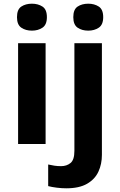

<svg xmlns="http://www.w3.org/2000/svg" viewBox="-20 -780 650 1040"><path d="M153 -760Q186 -760 210 -744.5Q234 -729 234 -687Q234 -646 210 -630Q186 -614 153 -614Q119 -614 95.5 -630Q72 -646 72 -687Q72 -729 95.5 -744.5Q119 -760 153 -760ZM227 -546V0H78V-546ZM377 -687Q377 -729 400.5 -744.5Q424 -760 458 -760Q491 -760 515 -744.5Q539 -729 539 -687Q539 -646 515 -630Q491 -614 458 -614Q424 -614 400.5 -630Q377 -646 377 -687ZM339 240Q314 240 286.5 236.5Q259 233 241 228V111Q259 115 275 117.5Q291 120 311 120Q341 120 362 103Q383 86 383 37V-546H532V59Q532 109 513 150Q494 191 451.5 215.5Q409 240 339 240Z"/></svg>

Font: Noto Sans Bengali UI
Style: Bold
Weight: 700
Designer: Jelle Bosma - Monotype Design Team
Foundry: Monotype Imaging Inc.
Version: Version 2.003; ttfautohint (v1.8.4.7-5d5b)